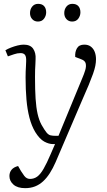

<svg xmlns="http://www.w3.org/2000/svg" viewBox="-20 -749 558 998"><path d="M269 94Q255 126 239 151Q223 176 204 193.5Q185 211 162 220Q139 229 111 229Q71 229 50 210.5Q29 192 29 166Q29 147 40 133.5Q51 120 74 114L89 140Q99 156 106 165Q113 174 120.5 177.5Q128 181 136 181Q157 181 173.5 169Q190 157 206.5 128.5Q223 100 243 53L266 0H256Q234 0 210 -13Q186 -26 163 -63Q144 -95 133 -137.5Q122 -180 117.5 -232Q113 -284 113 -346Q113 -362 113.5 -377.5Q114 -393 115 -407Q116 -421 116 -431Q117 -454 110 -463.5Q103 -473 87 -473Q70 -473 53 -467Q36 -461 21 -456L8 -488Q20 -495 36.5 -501.5Q53 -508 71 -512.5Q89 -517 103 -517Q138 -517 152.5 -495.5Q167 -474 165 -442Q165 -429 164 -415.5Q163 -402 162.5 -386Q162 -370 162 -348Q162 -282 165 -236Q168 -190 175.5 -157Q183 -124 196 -100Q212 -72 222 -60Q232 -48 243 -45.5Q254 -43 269 -43H284L407 -341Q417 -364 423 -384Q429 -404 425.5 -419Q422 -434 402 -441L371 -453Q369 -479 380 -498Q391 -517 418 -517Q439 -517 452.5 -506.5Q466 -496 472.5 -479Q479 -462 479 -441Q479 -425 475.5 -407Q472 -389 463.5 -365Q455 -341 441 -307Q427 -273 406 -226ZM136 -681Q136 -701 147.5 -715Q159 -729 178 -729Q199 -729 209.5 -717Q220 -705 220 -685Q220 -667 209 -652Q198 -637 177 -637Q159 -637 147.5 -649.5Q136 -662 136 -681ZM314 -681Q314 -701 325.5 -715Q337 -729 356 -729Q377 -729 387.5 -717Q398 -705 398 -685Q398 -667 387 -652Q376 -637 355 -637Q337 -637 325.5 -649.5Q314 -662 314 -681Z"/></svg>

Font: Literata ExtraLight
Style: Italic
Weight: 250
Italic angle: -2°
Designer: Latin by Veronika Burian and Jose Scaglione. Greek by Irene Vlachou. Cyrillic by Vera Evstafieva
Foundry: TypeTogether
Version: Version 3.002